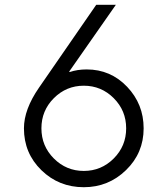

<svg xmlns="http://www.w3.org/2000/svg" viewBox="-20 -770 700 802"><path d="M455 -108Q507 -160 507 -234Q507 -308 455 -360Q403 -412 330 -412Q257 -412 205 -360Q153 -308 153 -234Q153 -160 205 -108Q257 -56 330 -56Q403 -56 455 -108ZM382 -750H464L269 -471L271 -469Q303 -480 342 -480Q442 -480 511 -407.5Q580 -335 580 -234Q580 -131 506.5 -59.5Q433 12 330 12Q226 12 153 -59Q80 -130 80 -234Q80 -313 143 -404Z"/></svg>

Font: HansKendrickRegular
Style: Regular
Weight: 400
Designer: Alfredo Marco Pradil
Foundry: Hanken Studio
Version: Version 1.000;PS 001.001;hotconv 1.0.56